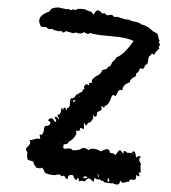

<svg xmlns="http://www.w3.org/2000/svg" viewBox="-20 -487 462 519"><path d="M56 -92 59 -95 61 -99Q63 -104 59 -108Q64 -108 67 -109L74 -111Q83 -114 89 -111L88 -117L87 -123Q96 -121 98 -132L99 -140Q101 -146 102 -147Q106 -146 109 -147Q114 -149 115 -151Q117 -155 116 -157Q115 -159 110 -161Q114 -171 124 -165Q124 -162 130 -157Q132 -159 132 -162L130 -165Q127 -169 129 -171Q133 -172 135 -169L137 -167L140 -164L139 -168L137 -171Q135 -175 136 -177Q137 -178 138 -177H140Q143 -180 145 -186V-191L147 -196L149 -192L151 -188Q150 -195 154 -196Q156 -197 157 -195Q158 -193 159 -189Q161 -191 161 -192V-195Q169 -195 169 -206V-215Q171 -221 174 -222Q179 -220 183 -226L186 -231Q190 -233 192 -233Q193 -236 197 -237L200 -238Q201 -238 203 -240Q202 -246 209 -246Q205 -252 210 -257Q214 -262 220 -256L221 -260V-263H229Q226 -267 231 -274L236 -278L241 -282Q252 -285 256 -297L261 -299L266 -300Q270 -301 272 -307Q275 -306 278 -309Q281 -312 283 -319Q285 -320 290 -325L293 -329L295 -332Q315 -339 341 -376Q323 -386 282 -389L252 -392Q236 -394 222 -398Q219 -393 215 -396L211 -398Q207 -400 206 -400Q201 -395 192 -397L185 -399Q182 -399 178 -397Q166 -401 158 -403Q150 -395 146 -404Q142 -401 133 -404Q126 -405 120 -409Q111 -406 105 -414Q100 -413 91 -415Q74 -443 114 -456Q116 -461 119 -463Q124 -466 128 -466Q137 -468 146 -465L156 -463Q161 -461 166 -463L168 -461L171 -460Q173 -458 176 -462Q182 -460 183 -460Q187 -460 190 -463H199L209 -462L215 -459L221 -457Q228 -456 233 -447Q239 -459 244 -459Q250 -459 257 -450Q263 -454 268 -446H274L279 -447Q286 -447 288 -441Q296 -443 308 -438L318 -435Q321 -434 328 -434Q330 -432 337 -430L347 -428Q359 -425 362 -421Q373 -419 384 -411L393 -403Q399 -399 404 -397L407 -392L408 -386Q410 -378 412 -376Q408 -375 410 -371L412 -368Q414 -366 412 -364Q407 -362 411 -355Q406 -354 404 -348Q403 -349 401 -346.5Q399 -344 397 -339L393 -341L390 -343L389 -340V-338Q382 -337 381 -328L380 -320Q378 -314 377 -313Q374 -313 372 -310L371 -307L370 -305Q367 -298 359 -303L357 -299L355 -295Q353 -290 349 -290L348 -285L346 -280Q333 -276 330 -264Q311 -258 311 -243Q304 -246 299 -240L296 -233L292 -227Q284 -235 280 -222L278 -216L275 -210Q270 -202 264 -201Q262 -196 261 -196L259 -197L257 -199Q254 -202 254 -198Q254 -196 255 -193Q254 -188 249 -187L245 -185L242 -182Q243 -175 239 -172Q236 -169 233 -176Q231 -174 231 -173L232 -171V-168L230 -164L227 -160Q224 -155 218 -155L217 -153L216 -151L212 -147Q207 -159 207 -151Q206 -150 207 -145V-138L202 -140L196 -141Q197 -136 194.5 -134Q192 -132 186 -134Q184 -132 186 -130L187 -129V-128Q182 -112 166 -104Q164 -99 161 -98Q159 -97 152 -97V-94L151 -91Q150 -88 153 -85H159L165 -86Q173 -86 176 -81Q186 -80 196 -83L201 -86Q203 -87 206 -87Q212 -87 219 -81Q223 -85 231 -85Q234 -85 242 -83L253 -78L257 -80L262 -82Q268 -84 269 -84Q276 -84 278 -73Q284 -75 292 -68Q301 -81 304 -81Q307 -81 313 -71L314 -73V-75Q313 -77 316 -79Q318 -80 324 -74H330L337 -73Q337 -69 341 -70Q339 -71 337 -73Q336 -74 337 -76Q339 -78 341 -78Q342 -78 343 -77Q344 -76 345 -75L347 -68Q347 -62 348 -61Q348 -62 349 -62Q350 -62 351 -63L353 -65Q354 -66 361 -63Q361 -61 359 -61L358 -60L357 -59Q356 -55 357 -52Q359 -46 361 -44Q359 -38 360 -32V-19L357 -21Q355 -21 355 -22V-19L356 -16Q358 -12 356 -10L352 -12L348 -14Q349 -3 344 -1H339L334 -2Q329 -2 329 5Q327 3 322 5L315 7Q308 8 306 1L304 5L302 10Q298 13 291 11L286 9Q283 7 281 9Q280 8 275 8L268 7Q261 7 259 2Q255 3 250 -2H243Q238 -4 236 -7L233 5Q223 -5 220 -5Q215 -5 209 4Q205 0 193 3V-2L192 -6Q190 -6 188 -3V-1L186 0L183 -3L180 -6Q179 -16 170 -14Q163 -13 163 -3Q160 -3 158 -5L155 -10Q150 -14 146 -10Q143 -17 135 -15L131 -14Q127 -13 124 -14Q116 -14 103 -19Q101 -21 100 -23L97 -30Q93 -37 88 -31Q86 -34 79 -33L76 -37L74 -40Q70 -44 71 -49Q68 -51 62 -53L58 -54L56 -55Q52 -57 54 -76Q46 -84 56 -92ZM216 -6Q215 -12 207 -10Q203 -5 208 -5ZM271 5Q276 3 276 0Q274 -4 272 -7Q270 4 271 5ZM243 -18 244 -15 245 -12Q245 -9 247 -7Q248 -14 243 -18ZM184 -214 180 -218Q177 -212 178 -211Q179 -210 184 -214ZM142 -100V-102Q140 -100 141 -99Q142 -99 142 -100ZM244 -272 245 -273Q244 -273 244 -274Q243 -273 244 -272ZM174 -215H172Q173 -214 173 -213Q174 -214 174 -215ZM259 -201Q262 -201 263 -202Q262 -203 259 -201ZM194 -228 193 -227Q195 -225 195 -227ZM209 -236Q208 -237 208 -238Q208 -236 209 -236ZM68 -103Z"/></svg>

Font: Kom-post
Style: Regular
Weight: 400
Designer: @guaschetti
Foundry: guaschetti
Version: Version 1.00 December 6, 2021, initial release